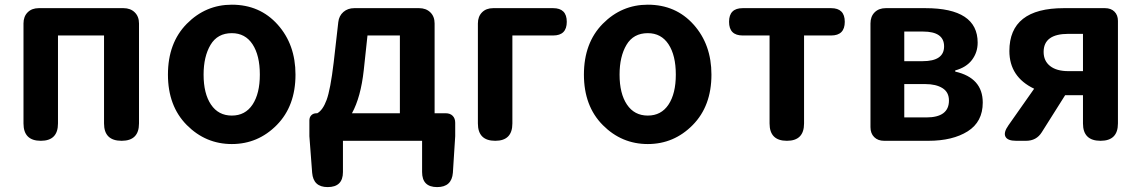

<svg xmlns="http://www.w3.org/2000/svg" viewBox="-20 -594 4813 810"><path d="M143.6 -559.6H501Q530.3 -559.6 548.3 -542Q566.4 -524.4 566.4 -495.1V-73.2Q566.4 0 493.2 0Q418.9 0 418.9 -73.2V-444.3H224.6V-73.2Q224.6 0 152.3 0Q79.1 0 79.1 -73.2V-495.1Q79.1 -524.4 96.7 -542Q114.3 -559.6 143.6 -559.6Z M958 -574.2Q1076.2 -574.2 1151.4 -490.2Q1226.6 -406.2 1226.6 -279.3Q1226.6 -146.5 1147.5 -66.4Q1068.4 13.7 958 13.7Q847.7 13.7 768.1 -66.4Q688.5 -146.5 688.5 -279.3Q688.5 -413.1 768.1 -493.7Q847.7 -574.2 958 -574.2ZM958 -454.1Q897.5 -454.1 868.2 -404.8Q838.9 -355.5 838.9 -279.3Q838.9 -199.2 870.1 -152.8Q901.4 -106.4 958 -106.4Q1014.6 -106.4 1045.4 -152.8Q1076.2 -199.2 1076.2 -279.3Q1076.2 -360.4 1045.4 -407.2Q1014.6 -454.1 958 -454.1Z M1464.8 -116.2H1667V-444.3H1530.3L1514.6 -297.9Q1502 -183.6 1464.8 -116.2ZM1474.6 -559.6H1748Q1777.3 -559.6 1795.4 -542Q1813.5 -524.4 1813.5 -495.1V-116.2H1860.4Q1878.9 -116.2 1889.6 -105.5Q1900.4 -94.7 1900.4 -76.2V-19.5L1890.6 134.8Q1885.7 195.3 1824.2 195.3Q1760.7 195.3 1760.7 131.8V0H1426.8V131.8Q1426.8 195.3 1362.3 195.3Q1301.8 195.3 1296.9 134.8L1285.2 -19.5V-85.9Q1285.2 -99.6 1293.5 -107.9Q1301.8 -116.2 1315.4 -116.2H1318.4Q1341.8 -128.9 1357.9 -172.4Q1374 -215.8 1387.7 -330.1L1407.2 -501Q1410.2 -527.3 1428.7 -543.5Q1447.3 -559.6 1474.6 -559.6Z M2060.5 -559.6H2313.5Q2371.1 -559.6 2371.1 -502Q2371.1 -444.3 2313.5 -444.3H2141.6V-73.2Q2141.6 0 2069.3 0Q1996.1 0 1996.1 -73.2V-495.1Q1996.1 -524.4 2013.7 -542Q2031.2 -559.6 2060.5 -559.6Z M2712.9 -574.2Q2831.1 -574.2 2906.2 -490.2Q2981.4 -406.2 2981.4 -279.3Q2981.4 -146.5 2902.3 -66.4Q2823.2 13.7 2712.9 13.7Q2602.5 13.7 2522.9 -66.4Q2443.4 -146.5 2443.4 -279.3Q2443.4 -413.1 2522.9 -493.7Q2602.5 -574.2 2712.9 -574.2ZM2712.9 -454.1Q2652.3 -454.1 2623 -404.8Q2593.8 -355.5 2593.8 -279.3Q2593.8 -199.2 2625 -152.8Q2656.2 -106.4 2712.9 -106.4Q2769.5 -106.4 2800.3 -152.8Q2831.1 -199.2 2831.1 -279.3Q2831.1 -360.4 2800.3 -407.2Q2769.5 -454.1 2712.9 -454.1Z M3113.3 -559.6H3486.3Q3543.9 -559.6 3543.9 -502Q3543.9 -444.3 3486.3 -444.3H3372.1V-73.2Q3372.1 0 3299.8 0Q3226.6 0 3226.6 -73.2V-444.3H3113.3Q3055.7 -444.3 3055.7 -502Q3055.7 -559.6 3113.3 -559.6Z M3896.5 0H3710Q3683.6 0 3668 -15.6Q3652.3 -31.2 3652.3 -57.6V-495.1Q3652.3 -524.4 3669.9 -542Q3687.5 -559.6 3716.8 -559.6H3883.8Q4104.5 -559.6 4104.5 -414.1Q4104.5 -373 4080.6 -341.3Q4056.6 -309.6 4009.8 -296.9V-292Q4126 -265.6 4126 -161.1Q4126 -80.1 4062.5 -40Q3999 0 3896.5 0ZM3872.1 -335.9Q3962.9 -335.9 3962.9 -398.4Q3962.9 -460.9 3874 -460.9H3794.9V-335.9ZM3983.4 -169.9Q3983.4 -205.1 3956.1 -222.2Q3928.7 -239.3 3883.8 -239.3H3794.9V-98.6H3887.7Q3983.4 -98.6 3983.4 -169.9Z M4548.8 -293.9V-451.2H4487.3Q4382.8 -451.2 4382.8 -375Q4382.8 -336.9 4410.2 -315.4Q4437.5 -293.9 4487.3 -293.9ZM4467.8 -559.6H4641.6Q4667 -559.6 4681.6 -544.9Q4696.3 -530.3 4696.3 -505.9V-73.2Q4696.3 0 4623 0Q4548.8 0 4548.8 -73.2V-192.4H4473.6L4375 -36.1Q4352.5 0 4308.6 0H4266.6Q4230.5 0 4221.7 -17.6Q4212.9 -35.2 4234.4 -65.4L4342.8 -219.7Q4238.3 -269.5 4238.3 -378.9Q4238.3 -559.6 4467.8 -559.6Z"/></svg>

Font: GenSenMaruGothic TW TTF Bold
Style: Regular
Weight: 700
Version: Version 1.301